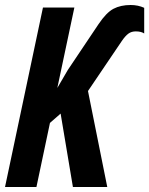

<svg xmlns="http://www.w3.org/2000/svg" viewBox="-22 -744 594 764"><path d="M-2 0 148.9 -713.9H273.9L206.1 -394L248 -465.8L370.1 -647.9Q400.9 -693.8 429.4 -709Q458 -724.1 498 -724.1Q527.3 -724.1 551.8 -712.9V-610.8Q546.9 -614.3 538.6 -616.7Q530.3 -619.1 518.1 -619.1Q501 -619.1 488.8 -610.1Q476.6 -601.1 462.9 -581.1L328.1 -381.8L404.8 0H268.1L219.2 -292L176.8 -254.9L123 0Z"/></svg>

Font: Open Sans Condensed
Style: Bold Italic
Weight: 700
Width: 3
Italic angle: -12°
Designer: Monotype Design Team
Foundry: Monotype Imaging Inc.
Version: Version 3.003; ttfautohint (v1.8.4)